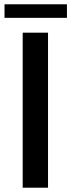

<svg xmlns="http://www.w3.org/2000/svg" viewBox="-20 -872 331 892"><path d="M203.1 -720.2V0H85.4V-720.2ZM1 -789.1V-852.1H291V-789.1Z"/></svg>

Font: Lato-SemiBold
Style: Regular
Weight: 500
Designer: Lukasz Dziedzic with Adam Twardoch and Botio Nikoltchev
Foundry: tyPoland Lukasz Dziedzic
Version: ""